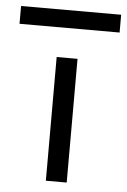

<svg xmlns="http://www.w3.org/2000/svg" viewBox="-110 -652 456 688"><g transform="rotate(5 118.0 -308.0)"><path d="M-62 -552V-616H298V-552ZM81 0V-445H156V0Z"/></g></svg>

Font: CMU Sans Serif
Style: Medium
Weight: 500
Version: Version 0.7.0